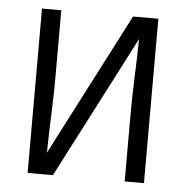

<svg xmlns="http://www.w3.org/2000/svg" viewBox="-43 -562 587 605"><g transform="rotate(5 250.0 -260.0)"><path d="M66 0V-520H127V-312Q127 -251 124.5 -190.5Q122 -130 121 -69L354 -520H434V0H373V-208Q373 -269 375.5 -329.5Q378 -390 379 -451L146 0Z"/></g></svg>

Font: Iosevka Term Curly Light
Style: Regular
Weight: 300
Designer: Belleve Invis
Foundry: Belleve Invis
Version: Version 32.3.0